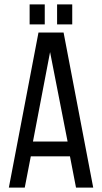

<svg xmlns="http://www.w3.org/2000/svg" viewBox="-20 -847 462 867"><path d="M20 0 153.8 -700.2H267.1L400.9 0H323.2L295.9 -141.1H119.1L91.8 0ZM113.8 -736.8V-827.1H182.1V-736.8ZM128.9 -208H285.2L206.1 -611.8ZM237.8 -736.8V-827.1H306.2V-736.8Z"/></svg>

Font: Bebas Neue Regular
Style: Regular
Weight: 400
Designer: Ryoichi Tsunekawa
Foundry: Ryoichi Tsunekawa
Version: Version 001.003